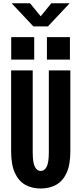

<svg xmlns="http://www.w3.org/2000/svg" viewBox="-20 -1124 490 1156"><path d="M225 11Q172.5 11 132.5 -11.2Q92.5 -33.5 69.8 -82.5Q47 -131.5 47 -212.5V-700H177V-207.5Q177 -145 190 -119.8Q203 -94.5 225 -94.5Q247.5 -94.5 260.8 -119.8Q274 -145 274 -207.5V-700H403.5V-212.5Q403.5 -131.5 380.8 -82.5Q358 -33.5 317.8 -11.2Q277.5 11 225 11ZM47.5 -900.5H186V-765H47.5ZM262.5 -900.5H401V-765H262.5ZM50 -1104.5H160.5L225 -1026L289 -1104.5H399.5L268.5 -965H181Z"/></svg>

Font: Trispace Condensed SemiBold
Style: Regular
Weight: 600
Width: 3
Designer: Tyler Finck
Foundry: Etcetera Type Company
Version: Version 1.210; ttfautohint (v1.8.3)